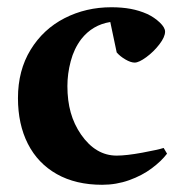

<svg xmlns="http://www.w3.org/2000/svg" viewBox="-20 -495 494 527"><path d="M203.1 -387.7Q183.1 -361.3 174.1 -326.9Q165 -292.5 165 -258.8Q165 -218.8 174.1 -186.3Q183.1 -153.8 202.6 -125.5Q242.7 -67.9 300.3 -67.9Q326.7 -67.9 370.4 -75.9Q414.1 -84 429.2 -88.9L438.5 -73.2Q422.9 -52.7 396.5 -33Q370.1 -13.2 334.7 -0.5Q299.3 12.2 260.3 12.2Q188 12.2 136 -17.1Q84 -46.4 56.6 -100.1Q29.3 -153.8 29.3 -225.6Q29.3 -301.8 64 -358.4Q98.6 -415 157.2 -445.1Q215.8 -475.1 285.6 -475.1Q314.5 -475.1 338.4 -470.7Q362.3 -466.3 384.3 -456.5Q403.8 -447.3 418.5 -433.3Q433.1 -419.4 433.1 -408.2Q433.1 -393.6 417.5 -373.3Q401.9 -353 381.6 -338.1Q361.3 -323.2 349.6 -323.2Q338.9 -323.2 324.2 -331.8Q309.6 -340.3 300.3 -351.1L282.7 -434.6Q233.9 -426.8 203.1 -387.7Z"/></svg>

Font: Vesper Libre
Style: Bold
Weight: 700
Designer: Robert Keller & Kimya Gandhi
Foundry: Mota Italic
Version: Version 1.058